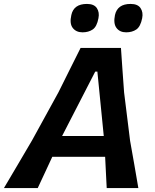

<svg xmlns="http://www.w3.org/2000/svg" viewBox="-59 -957 790 977"><path d="M-39 0Q-4.5 -58 33 -121.8Q70.5 -185.5 104.5 -243.5L238.5 -487.5Q270 -550.5 296.5 -604Q323 -657.5 351 -713H556.5Q560 -659 564 -603.8Q568 -548.5 572.5 -486.5L603 -240.5Q613.5 -183 624.5 -119.2Q635.5 -55.5 645 0H484Q482 -38 480 -78.5Q478 -119 476 -159H207Q188.5 -119 169.8 -78.8Q151 -38.5 133 0ZM425.5 -592.5 257 -265H469L436.5 -592.5ZM583 -792.5Q550.5 -792.5 533.8 -814.8Q517 -837 526 -880.5Q538.5 -937 605.5 -937Q642 -937 656.2 -915.8Q670.5 -894.5 664.5 -864.5Q656 -821.5 634.8 -807Q613.5 -792.5 583 -792.5ZM361 -792.5Q328.5 -792.5 311.2 -814.8Q294 -837 304 -880.5Q316 -937 383.5 -937Q419.5 -937 433.8 -915.8Q448 -894.5 442 -864.5Q434 -821.5 412.8 -807Q391.5 -792.5 361 -792.5Z"/></svg>

Font: Commissioner Loud SemiBold
Style: Italic
Weight: 600
Italic angle: -12°
Designer: Kostas Bartsokas
Foundry: Kostas Bartsokas
Version: Version 1.000; ttfautohint (v1.8.3)